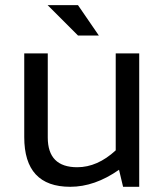

<svg xmlns="http://www.w3.org/2000/svg" viewBox="-20 -718 628 738"><path d="M515.1 -512.7V0H453.1L437.5 -65.4Q344.2 0 250 0Q73.2 0 73.2 -190.9V-512.7H163.6V-189.5Q163.6 -75.2 276.9 -75.2Q354.5 -75.2 424.8 -140.1V-512.7ZM359.9 -581.5H279.8L163.1 -698.2H279.8Z"/></svg>

Font: Sansation
Style: Regular
Weight: 400
Designer: Bernd Montag
Version: Version 1.301